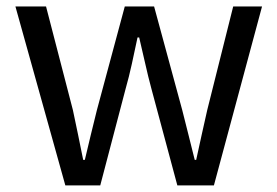

<svg xmlns="http://www.w3.org/2000/svg" viewBox="-20 -563 842 583"><path d="M178.4 0 26.8 -543.4H119.8L201.3 -229Q209.5 -189.7 217.3 -152.8Q225 -116 232.6 -77.5H237.6Q246.9 -116 255.6 -153Q264.3 -190 274.3 -229L358.9 -543.4H447.9L533.3 -229Q543.3 -189.7 552.5 -152.8Q561.7 -116 571.3 -77.5H575.7Q583.9 -116 592.2 -152.8Q600.4 -189.7 609.3 -229L688.1 -543.4H775.7L629.5 0H518.5L440 -292.6Q429.5 -331.4 421 -369.8Q412.5 -408.1 402.6 -449.3H397.6Q388.8 -408.1 380.4 -369.2Q371.9 -330.2 360.9 -291.4L284.4 0Z"/></svg>

Font: Noto Sans JP
Style: Regular
Weight: 100
Designer: Ryoko NISHIZUKA 西塚涼子 (kana, bopomofo & ideographs); Paul D. Hunt (Latin, Greek & Cyrillic); Sandoll Communications 산돌커뮤니
Foundry: Adobe
Version: Version 2.004;hotconv 1.0.118;makeotfexe 2.5.65603